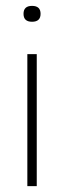

<svg xmlns="http://www.w3.org/2000/svg" viewBox="-20 -633 218 653"><path d="M105 -449V0H73V-449ZM89 -559Q60 -559 60 -586Q60 -613 89 -613Q118 -613 118 -586Q118 -559 89 -559Z"/></svg>

Font: Poiret One
Style: Regular
Weight: 400
Designer: Denis Masharov
Foundry: Denis Masharov
Version: Version 1.001